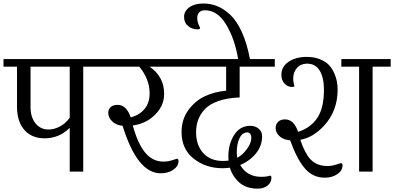

<svg xmlns="http://www.w3.org/2000/svg" viewBox="-33 -992 2278 1110"><path d="M143.6 -372.1V-606.4H370.1V-311.5Q348.6 -280.3 314.9 -261.7Q281.2 -243.2 247.1 -243.2Q201.2 -243.2 172.4 -278.8Q143.6 -314.5 143.6 -372.1ZM448.2 0V-606.4H551.8V-650.4H-12.7V-606.4H65.4V-375Q65.4 -289.1 107.9 -240.7Q150.4 -192.4 224.6 -192.4Q309.6 -192.4 370.1 -252.9V0Z M999 -61.5Q999 -74.2 989.3 -74.2Q988.3 -74.2 962.9 -65.9Q937.5 -57.6 912.1 -57.6Q846.7 -57.6 802.7 -114.3Q762.7 -165 734.4 -266.6Q802.7 -275.4 852.5 -318.4Q916 -374 916 -449.2Q916 -548.8 832 -606.4H978.5V-650.4H526.4V-606.4H772.5Q832 -534.2 832 -452.1Q832 -398.4 803.2 -362.8Q774.4 -327.1 722.7 -313.5Q698.2 -385.7 647.5 -385.7Q621.1 -385.7 606.9 -373Q592.8 -360.4 592.8 -339.8Q592.8 -310.5 619.1 -287.1Q640.6 -268.6 675.8 -264.6Q760.7 9.8 895.5 9.8Q939.5 9.8 969.2 -10.7Q999 -31.2 999 -61.5Z M1419.9 -196.3Q1419.9 -154.3 1375 -107.4Q1359.4 -90.8 1338.9 -80.1Q1335.9 -95.7 1335.9 -111.3Q1335.9 -161.1 1352.1 -193.8Q1368.2 -226.6 1397.5 -226.6Q1406.2 -226.6 1413.1 -218.3Q1419.9 -210 1419.9 -196.3ZM1295.9 -22.5Q1306.6 13.7 1331.1 43Q1375 98.6 1456.1 98.6Q1492.2 98.6 1514.2 80.6Q1536.1 62.5 1536.1 36.1Q1536.1 23.4 1529.3 23.4L1513.7 27.3Q1497.1 30.3 1478.5 30.3Q1411.1 30.3 1373 -13.7Q1363.3 -25.4 1355.5 -38.1Q1388.7 -51.8 1416 -74.2Q1482.4 -128.9 1482.4 -204.1Q1482.4 -231.4 1462.4 -248Q1442.4 -264.6 1414.1 -264.6Q1354.5 -264.6 1320.8 -211.9Q1287.1 -159.2 1287.1 -85.9Q1287.1 -74.2 1288.1 -63.5Q1272.5 -61.5 1255.9 -61.5Q1182.6 -61.5 1141.6 -107.4Q1100.6 -153.3 1100.6 -227.5Q1100.6 -265.6 1112.3 -298.3Q1124 -331.1 1150.9 -360.4Q1177.7 -389.6 1229 -407.7Q1280.3 -425.8 1352.5 -428.7V-606.4H1555.7V-650.4H952.1V-606.4H1274.4V-467.8Q1207 -461.9 1150.4 -435.1Q1093.8 -408.2 1055.2 -354.5Q1016.6 -300.8 1016.6 -228.5Q1016.6 -129.9 1086.9 -74.7Q1157.2 -19.5 1252.9 -19.5Q1275.4 -19.5 1295.9 -22.5Z M1412.1 -650.4Q1394.5 -743.2 1364.3 -808.6Q1334 -874 1296.4 -908.2Q1258.8 -942.4 1221.7 -957Q1184.6 -971.7 1142.6 -971.7Q1091.8 -971.7 1061.5 -949.7Q1031.2 -927.7 1031.2 -894.5Q1031.2 -860.4 1054.7 -841.3Q1078.1 -822.3 1108.4 -822.3Q1124 -822.3 1124 -831.1L1115.2 -849.6Q1107.4 -868.2 1107.4 -889.6Q1107.4 -908.2 1118.7 -920.4Q1129.9 -932.6 1152.3 -932.6Q1224.6 -932.6 1274.4 -850.1Q1324.2 -767.6 1343.8 -650.4Z M1947.3 -36.1Q1947.3 -48.8 1937.5 -48.8Q1935.5 -48.8 1910.2 -40.5Q1884.8 -32.2 1860.4 -32.2Q1796.9 -32.2 1759.8 -73.2Q1728.5 -108.4 1703.1 -183.6Q1777.3 -197.3 1839.8 -264.6Q1918.9 -349.6 1918.9 -474.6Q1918.9 -497.1 1915 -519.5Q1911.1 -542 1899.4 -568.8Q1887.7 -595.7 1869.1 -615.7Q1850.6 -635.7 1817.4 -649.4Q1784.2 -663.1 1740.2 -663.1Q1676.8 -663.1 1635.3 -634.8Q1593.8 -606.4 1593.8 -559.6Q1593.8 -528.3 1611.8 -508.8Q1629.9 -489.3 1656.2 -489.3Q1668.9 -489.3 1668.9 -495.1Q1668.9 -496.1 1665.5 -509.3Q1662.1 -522.5 1662.1 -537.1Q1662.1 -575.2 1684.1 -599.6Q1706.1 -624 1742.2 -624Q1791 -624 1815.4 -583.5Q1839.8 -543 1839.8 -473.6Q1839.8 -369.1 1802.2 -311.5Q1764.6 -253.9 1690.4 -229.5Q1666 -301.8 1615.2 -301.8Q1588.9 -301.8 1574.7 -287.6Q1560.5 -273.4 1560.5 -251Q1560.5 -223.6 1586.9 -201.2Q1608.4 -183.6 1644.5 -180.7Q1683.6 -72.3 1728.5 -19.5Q1775.4 35.2 1843.8 35.2Q1887.7 35.2 1917.5 14.6Q1947.3 -5.9 1947.3 -36.1ZM2121.1 0V-606.4H2225.6V-650.4H1940.4V-606.4H2043V0Z"/></svg>

Font: Kurale
Style: Regular
Weight: 400
Version: 1.0; ttfautohint (v1.3)